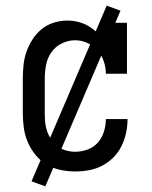

<svg xmlns="http://www.w3.org/2000/svg" viewBox="-20 -601 540 682"><path d="M247 8Q221 8 194.5 2.5Q168 -3 145.5 -16.5Q123 -30 106 -51Q89 -72 78.5 -96.5Q68 -121 64.5 -147.5Q61 -174 61 -200V-320Q61 -345 63.5 -369.5Q66 -394 74 -417Q82 -440 95.5 -461Q109 -482 128 -497.5Q147 -513 171 -520.5Q195 -528 219 -528Q240 -528 260.5 -522.5Q281 -517 299 -505.5Q317 -494 331 -478.5Q345 -463 356 -445V-520H431V-339H356Q356 -362 348.5 -383.5Q341 -405 326 -422Q311 -439 290 -448.5Q269 -458 247 -458Q222 -458 199 -446.5Q176 -435 162 -414.5Q148 -394 143.5 -369.5Q139 -345 139 -320V-200Q139 -183 140.5 -166.5Q142 -150 147.5 -134.5Q153 -119 162.5 -105Q172 -91 185 -81Q198 -71 214.5 -66.5Q231 -62 247 -62Q270 -62 291.5 -70Q313 -78 327.5 -94.5Q342 -111 349 -133Q356 -155 356 -177V-178H433V-176Q433 -152 427.5 -127.5Q422 -103 411 -81Q400 -59 382.5 -41.5Q365 -24 343 -12.5Q321 -1 296.5 3.5Q272 8 247 8ZM141 61 92 43 359 -581 408 -563Z"/></svg>

Font: Iosevka Curly Slab
Style: Regular
Weight: 400
Monospace: yes
Designer: Belleve Invis
Foundry: Belleve Invis
Version: Version 22.1.2; ttfautohint (v1.8.4)